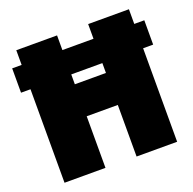

<svg xmlns="http://www.w3.org/2000/svg" viewBox="-122 -810 941 934"><g transform="rotate(-20 348.5 -343.0)"><path d="M57 0V-686H268V-433H429V-686H640V0H430V-267H269V0ZM8 -484V-610H692V-484Z"/></g></svg>

Font: Chivo Medium Black
Style: Regular
Weight: 900
Version: Version 2.002